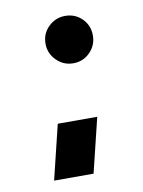

<svg xmlns="http://www.w3.org/2000/svg" viewBox="-59 -461 393 527"><g transform="rotate(-10 137.0 -197.0)"><path d="M50 23 87 -129H197L160 23ZM158 -285Q131 -285 111.5 -304.5Q92 -324 92 -351Q92 -379 111.5 -398Q131 -417 158 -417Q186 -417 205 -398Q224 -379 224 -351Q224 -324 205 -304.5Q186 -285 158 -285Z"/></g></svg>

Font: Stick No Bills
Style: Bold
Weight: 700
Version: Version 2.000